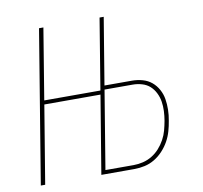

<svg xmlns="http://www.w3.org/2000/svg" viewBox="-81 -822 962 909"><g transform="rotate(-10 400.0 -367.5)"><path d="M43 0 164 -735H185L129 -394H399L455 -735H475L422 -414H554Q580 -414 605 -407Q630 -400 648.5 -384.5Q667 -369 679 -347Q691 -325 695 -300.5Q699 -276 698.5 -249.5Q698 -223 693 -197Q689 -172 682 -147.5Q675 -123 662.5 -100.5Q650 -78 631.5 -58Q613 -38 590.5 -24.5Q568 -11 543 -5.5Q518 0 493 0H334L396 -375H126L64 0ZM493 -19Q515 -19 538 -24.5Q561 -30 581.5 -42.5Q602 -55 618 -73Q634 -91 645.5 -112Q657 -133 663 -155.5Q669 -178 673 -200Q677 -223 678 -246.5Q679 -270 675.5 -292Q672 -314 662 -334Q652 -354 636.5 -368Q621 -382 599 -388.5Q577 -395 554 -395H419L357 -19Z"/></g></svg>

Font: Iosevka Aile Thin
Style: Italic
Weight: 100
Italic angle: -9°
Designer: Belleve Invis
Foundry: Belleve Invis
Version: Version 31.1.0; ttfautohint (v1.8.4)